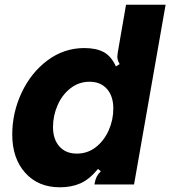

<svg xmlns="http://www.w3.org/2000/svg" viewBox="-20 -783 723 815"><path d="M32 -212Q32 -305 72 -390Q112 -475 182 -527Q252 -579 338 -579Q388 -579 420 -562Q452 -545 472 -501L488 -511Q478 -527 478 -543Q478 -547 480 -561L515 -763H683L549 0H381L382 -6Q385 -22 390.5 -33Q396 -44 408 -56L396 -66Q360 -22 322 -5Q284 12 234 12Q142 12 87 -49.5Q32 -111 32 -212ZM461 -322Q461 -375 434 -405.5Q407 -436 360 -436Q315 -436 279.5 -408.5Q244 -381 224.5 -336.5Q205 -292 205 -244Q205 -192 232 -161.5Q259 -131 306 -131Q352 -131 387 -158.5Q422 -186 441.5 -230Q461 -274 461 -322Z"/></svg>

Font: Open Sauce Sans Black Italic
Style: Regular
Weight: 900
Italic angle: -10°
Designer: Alfredo Marco Pradil
Foundry: Creative Sauce Fz LLC
Version: Version 1.477